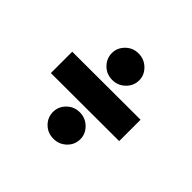

<svg xmlns="http://www.w3.org/2000/svg" viewBox="-139 -817 928 928"><g transform="rotate(45 325.0 -352.5)"><path d="M325 -463Q286 -463 259 -490Q232 -517 232 -554Q232 -590 259 -617Q286 -644 325 -644Q364 -644 391.5 -617Q419 -590 419 -554Q419 -517 391.5 -490Q364 -463 325 -463ZM92 -277V-423L558 -424V-278ZM325 -61Q286 -61 259 -87.5Q232 -114 232 -152Q232 -188 259 -215Q286 -242 325 -242Q364 -242 391.5 -215Q419 -188 419 -152Q419 -114 391.5 -87.5Q364 -61 325 -61Z"/></g></svg>

Font: REM ExtraBold
Style: Regular
Weight: 800
Designer: Octavio Pardo
Foundry: Ashler Design
Version: Version 1.005;gftools[0.9.28]